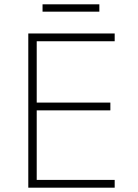

<svg xmlns="http://www.w3.org/2000/svg" viewBox="-20 -869 640 889"><path d="M177 -815H440V-849H177ZM111 0H511V-36H150V-358H491V-394H150V-678H511V-714H111Z"/></svg>

Font: Noto Sans Mono ExtraLight
Style: Regular
Weight: 200
Designer: Monotype Design Team
Foundry: Monotype Imaging Inc.
Version: Version 2.014